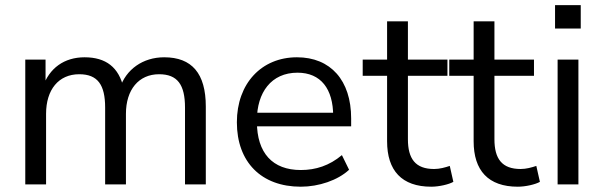

<svg xmlns="http://www.w3.org/2000/svg" viewBox="-20 -704 2302 733"><path d="M76.5 0H155.9V-269.6C155.9 -361.8 203.9 -420.6 282.4 -420.6C352.9 -420.6 381.4 -380.4 381.4 -293.1V0H460.8V-269.6C460.8 -361.8 509.8 -420.6 587.3 -420.6C657.8 -420.6 686.3 -380.4 686.3 -293.1V0H765.7V-297.1C765.7 -423.5 712.7 -485.3 606.9 -485.3C525.5 -485.3 460.8 -439.2 437.3 -366.7H452C434.3 -447.1 384.3 -485.3 302.9 -485.3C225.5 -485.3 167.6 -444.1 143.1 -370.6H153.9V-476.5H76.5Z M1128.4 8.8C1197.1 8.8 1269.6 -15.7 1312.7 -55.9L1285.3 -111.8C1237.3 -71.6 1185.3 -54.9 1128.4 -54.9C1020.6 -54.9 960.8 -119.6 960.8 -239.2V-245.1C960.8 -351 1015.7 -426.5 1115.7 -426.5C1204.9 -426.5 1252 -364.7 1252 -260.8L1267.6 -273.5H945.1V-221.6H1320.6V-252C1320.6 -397.1 1242.2 -485.3 1113.7 -485.3C978.4 -485.3 884.3 -385.3 884.3 -237.3C884.3 -85.3 977.5 8.8 1128.4 8.8Z M1626.5 8.8C1655.9 8.8 1694.1 0 1710.8 -9.8L1697.1 -70.6C1679.4 -64.7 1658.8 -58.8 1637.3 -58.8C1565.7 -58.8 1537.3 -98 1537.3 -172.5V-414.7H1688.2V-476.5H1537.3V-622.5H1457.8V-476.5H1364.7V-414.7H1457.8V-164.7C1457.8 -52.9 1513.7 8.8 1626.5 8.8Z M1956.9 8.8C1986.3 8.8 2024.5 0 2041.2 -9.8L2027.5 -70.6C2009.8 -64.7 1989.2 -58.8 1967.6 -58.8C1896.1 -58.8 1867.6 -98 1867.6 -172.5V-414.7H2018.6V-476.5H1867.6V-622.5H1788.2V-476.5H1695.1V-414.7H1788.2V-164.7C1788.2 -52.9 1844.1 8.8 1956.9 8.8Z M2099 -595.1H2197.1V-684.3H2099ZM2108.8 0H2188.2V-476.5H2108.8Z"/></svg>

Font: LL Pando Sans
Style: Regular
Weight: 400
Designer: Joshua Smith
Foundry: Joshua Smith
Version: Version 1.000;Glyphs 3.2.1 (3258)